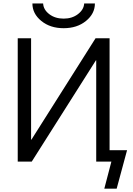

<svg xmlns="http://www.w3.org/2000/svg" viewBox="-20 -957 786 1137"><path d="M478.5 -936.5H542Q542 -876 489.3 -833Q436.5 -790 356.9 -790Q277.3 -790 224.6 -833Q171.9 -876 171.9 -936.5H235.4Q237.3 -899.4 272 -873Q306.6 -846.7 356.9 -846.7Q407.2 -846.7 441.9 -873.5Q476.6 -900.4 478.5 -936.5ZM628.9 -67.4H732.4L670.9 160.2H597.7L639.6 0H628.9H588.9H549.8V-599.6H547.9L168 0H85V-730.5H164.1V-129.9H166L545.9 -730.5H628.9Z"/></svg>

Font: Gen Shin Gothic Normal
Style: Regular
Weight: 300
Designer: [Source Han Sans]
Ryoko NISHIZUKA  (kana & ideographs); Paul D. Hunt (Latin, Greek & Cyrillic); Wenlong ZHANG  (bopomofo
Version: Version 1.002.20150607